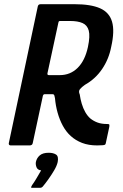

<svg xmlns="http://www.w3.org/2000/svg" viewBox="-20 -693 586 915"><path d="M31 0Q26 0 23.5 -3Q21 -6 22 -11L160 -662Q162 -673 174 -673H335Q413 -673 457 -653.5Q501 -634 514 -589.5Q527 -545 510 -470Q499 -412 467 -364.5Q435 -317 385 -289Q369 -278 361 -268Q353 -258 360 -243Q363 -221 369.5 -199Q376 -177 386.5 -158.5Q397 -140 411 -128Q426 -116 445 -109Q464 -102 491 -102Q499 -102 500.5 -100Q502 -98 501 -89L484 -10Q483 -6 481 -4Q479 -2 470.5 -1Q462 0 443 0Q402 0 371 -12Q340 -24 317 -45Q295 -65 279.5 -93.5Q264 -122 254.5 -156Q245 -190 242 -225Q241 -228 239.5 -236Q238 -244 231 -244H192Q189 -244 186.5 -241Q184 -238 183 -230L136 -11Q134 0 121 0ZM206 -343Q205 -335 213 -335H265Q315 -335 350 -369.5Q385 -404 399 -469Q410 -521 403 -547Q396 -573 373.5 -583Q351 -593 314 -593H267Q263 -593 261 -591.5Q259 -590 258 -584ZM255 79Q251 97 238 119Q225 141 210 162Q195 183 183 197Q178 202 172 202Q163 202 152.5 202Q142 202 133 202Q128 202 128 200Q128 198 133 189Q142 177 155 155Q168 133 176 119Q159 117 154 104Q149 91 151 79Q155 60 169.5 47.5Q184 35 212 35Q234 35 247 43.5Q260 52 255 79Z"/></svg>

Font: Glory Thin SemiBold
Style: Italic
Weight: 600
Italic angle: -12°
Version: Version 1.011